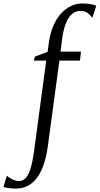

<svg xmlns="http://www.w3.org/2000/svg" viewBox="-134 -835 575 1107"><path d="M148.5 -594.5Q156 -646 173.8 -686.8Q191.5 -727.5 217 -756Q242.5 -784.5 274.2 -799.8Q306 -815 341 -815Q364 -815 383.8 -812Q403.5 -809 421 -801.5L398.5 -732.5Q390.5 -745 372.8 -759Q355 -773 330 -772Q301 -772 280 -753.2Q259 -734.5 245.2 -699Q231.5 -663.5 224.5 -612.5L215 -537.5H333L327 -485.5H208.5L141 13.5Q133 69.5 118 113.5Q103 157.5 80.8 188Q58.5 218.5 28.8 235Q-1 251.5 -38 252Q-61.5 252.5 -81 250Q-100.5 247.5 -114 243L-94.5 177.5Q-90.5 182.5 -78.8 190.2Q-67 198 -52.2 203.5Q-37.5 209 -26.5 209Q-1 209 15.8 189.8Q32.5 170.5 43.5 132.2Q54.5 94 62.5 36L132.5 -485.5H61.5L67 -508.5L140.5 -536Z"/></svg>

Font: Merriweather 72pt Light
Style: Italic
Weight: 300
Italic angle: -7.8°
Version: Version 2.101